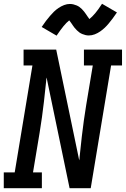

<svg xmlns="http://www.w3.org/2000/svg" viewBox="-29 -998 667 1018"><path d="M-9 0V-84H49L143 -651H96V-735H269L391 -148Q392 -152 392.5 -156.5Q393 -161 393 -165L405 -276Q410 -317 415.5 -358.5Q421 -400 428 -441L463 -651H416V-735H618V-651H560L452 0H340L218 -587Q217 -583 216.5 -578.5Q216 -574 216 -570L204 -459Q199 -418 193.5 -376.5Q188 -335 181 -294L146 -84H193V0ZM271 -809 192 -855Q204 -873 215 -887.5Q226 -902 236.5 -914Q247 -926 257 -936Q267 -946 281 -955.5Q295 -965 310.5 -971Q326 -977 341 -977Q351 -977 359.5 -975Q368 -973 376.5 -969.5Q385 -966 391.5 -961.5Q398 -957 405 -950Q412 -943 417 -936.5Q422 -930 426.5 -923.5Q431 -917 436 -909.5Q441 -902 445 -897Q460 -909 476 -928Q492 -947 512 -978L591 -932Q579 -914 568 -899.5Q557 -885 547 -873Q537 -861 526.5 -851Q516 -841 502.5 -831.5Q489 -822 473.5 -816Q458 -810 442 -810Q433 -810 424.5 -812Q416 -814 407.5 -817.5Q399 -821 392.5 -825.5Q386 -830 379 -837Q372 -844 366.5 -850.5Q361 -857 357 -863.5Q353 -870 347.5 -877.5Q342 -885 338 -890Q323 -878 307.5 -859Q292 -840 271 -809Z"/></svg>

Font: Iosevka Slab Medium Extended
Style: Italic
Weight: 500
Width: 7
Italic angle: -9°
Monospace: yes
Designer: Belleve Invis
Foundry: Belleve Invis
Version: Version 11.1.0; ttfautohint (v1.8.3)